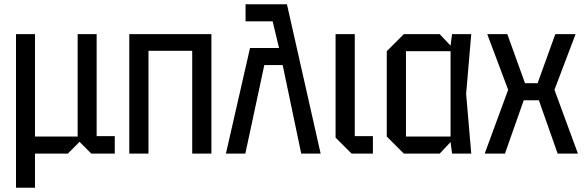

<svg xmlns="http://www.w3.org/2000/svg" viewBox="-20 -720 2748 900"><path d="M55 160V-560H144V-80H344V-560H433V-82H518V0H408L353 -55L298 0H144V160Z M586 0V-560H971V0H881V-482H676V0Z M1131 -700H1325L1483 0H1392L1305 -415H1219L1130 0H1039L1152 -495H1288L1258 -620H1131Z M1553 -560H1643V-82H1728V0H1628L1553 -75Z M1873 0 1793 -80V-480L1873 -560H2041L2092 -506L2099 -560H2189L2165 -280L2189 0H2099L2092 -54L2041 0ZM1883 -80H2092V-480H1883Z M2252 0 2362 -299 2264 -560H2358L2441 -330H2500L2583 -560H2678L2579 -299L2689 0H2594L2506 -250H2435L2347 0Z"/></svg>

Font: Tektur SemiCondensed
Style: Regular
Weight: 400
Width: 4
Designer: Adam Jagosz
Foundry: Adam Jagosz
Version: Version 1.005;gftools[0.9.30]